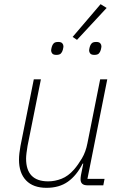

<svg xmlns="http://www.w3.org/2000/svg" viewBox="-20 -888 591 920"><path d="M176 -508 112 -189Q109 -172 107 -155Q105 -138 105 -128Q105 -19 211 -19Q243 -19 275 -31.5Q307 -44 335 -76Q354 -98 372.5 -129Q391 -160 399 -202L460 -508H494L399 -31H481L475 0H399Q366 0 366 -29Q366 -34 366.5 -38.5Q367 -43 368 -49L379 -104H376Q347 -47 305.5 -17.5Q264 12 203 12Q139 12 105 -23.5Q71 -59 71 -123Q71 -137 73 -154.5Q75 -172 78 -188L142 -508ZM349 -697 328 -711 462 -868 491 -850ZM250 -625Q236 -625 230.5 -631.5Q225 -638 225 -646Q225 -651 228 -663Q231 -674 237.5 -680.5Q244 -687 259 -687Q273 -687 278.5 -680.5Q284 -674 284 -666Q284 -661 281 -649Q278 -638 271.5 -631.5Q265 -625 250 -625ZM432 -625Q418 -625 412.5 -631.5Q407 -638 407 -646Q407 -651 410 -663Q413 -674 419.5 -680.5Q426 -687 441 -687Q455 -687 460.5 -680.5Q466 -674 466 -666Q466 -661 463 -649Q460 -638 453.5 -631.5Q447 -625 432 -625Z"/></svg>

Font: IBM Plex Sans ExtLt
Style: Italic
Weight: 200
Italic angle: -11°
Designer: Mike Abbink, Paul van der Laan, Pieter van Rosmalen
Foundry: Bold Monday
Version: Version 3.005